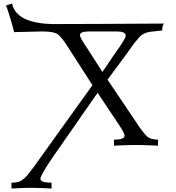

<svg xmlns="http://www.w3.org/2000/svg" viewBox="-20 -830 1002 1094"><path d="M563.5 -419.9 636.7 -527.8Q696.3 -609.4 696.3 -627Q696.3 -650.9 644 -650.9H488.8Q435.5 -650.9 435.5 -629.9Q435.5 -614.7 480 -550.3ZM273.9 244.1Q202.6 240.2 161.1 240.2Q112.8 240.2 45.4 244.1V210.9Q82.5 210.9 101.8 198.7Q121.1 186.5 133.1 172.1Q145 157.7 170.4 124L506.8 -344.7L356 -579.1Q335.4 -610.4 314.2 -630.6Q293 -650.9 222.7 -650.9Q154.8 -649.9 60.1 -647Q42 -722.7 14.6 -799.3L48.8 -809.6Q72.8 -697.8 278.8 -692.9Q464.8 -692.9 913.1 -695.8Q904.3 -680.2 903.8 -656.2L853.5 -650.9Q798.8 -647.5 772.2 -616.5Q745.6 -585.4 731.4 -565.2Q717.3 -544.9 709.5 -534.2L592.8 -376L756.3 -132.8Q793.5 -76.7 815.2 -55.4Q836.9 -34.2 880.4 -34.2V0Q805.7 -3.9 751.5 -3.9Q706.1 -3.9 629.4 0V-34.2Q689.9 -34.2 689.9 -57.6Q689.9 -70.3 658.7 -117.7L536.1 -301.3L281.2 64.9Q210.4 168.5 210.4 188.5Q210.4 210.9 273.9 210.9Z"/></svg>

Font: Kelvinch
Style: Regular
Weight: 400
Designer: Paul James MIller
Foundry: High-Logic / Made with FontCreator
Version: Version 3.30 September 23, 2016